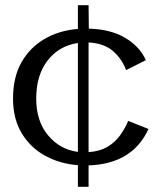

<svg xmlns="http://www.w3.org/2000/svg" viewBox="-20 -719 590 737"><path d="M279 -2V-85Q211 -90 154.5 -120.5Q98 -151 64 -206.5Q30 -262 30 -341Q30 -422 62 -479Q94 -536 150 -569Q206 -602 279 -608V-699H320L321 -609Q404 -607 460 -574Q516 -541 540 -488L464 -450Q447 -495 412.5 -524Q378 -553 320 -556V-135Q363 -138 392.5 -155.5Q422 -173 441 -199.5Q460 -226 472 -255L550 -224Q489 -90 320 -84V-2ZM279 -136V-554Q206 -543 162.5 -486.5Q119 -430 119 -341Q119 -254 164.5 -199.5Q210 -145 279 -136Z"/></svg>

Font: Panamera Medium
Style: Regular
Weight: 500
Designer: Bastien Sozeau
Foundry: NBR — Bastien Sozeau
Version: Version 3.002; ttfautohint (v1.8.4.7-5d5b);gftools[0.9.33]